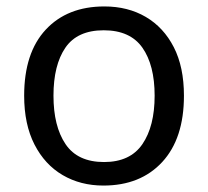

<svg xmlns="http://www.w3.org/2000/svg" viewBox="-20 -566 645 596"><path d="M551 -269Q551 -136 483.5 -63Q416 10 301 10Q230 10 174.5 -22.5Q119 -55 87 -117.5Q55 -180 55 -269Q55 -402 122 -474Q189 -546 304 -546Q377 -546 432.5 -513.5Q488 -481 519.5 -419.5Q551 -358 551 -269ZM146 -269Q146 -174 183.5 -118.5Q221 -63 303 -63Q384 -63 422 -118.5Q460 -174 460 -269Q460 -364 422 -418Q384 -472 302 -472Q220 -472 183 -418Q146 -364 146 -269Z"/></svg>

Font: Noto Sans Vai
Style: Regular
Weight: 400
Designer: Monotype Design Team
Foundry: Monotype Imaging Inc.
Version: Version 2.001; ttfautohint (v1.8.4.7-5d5b)